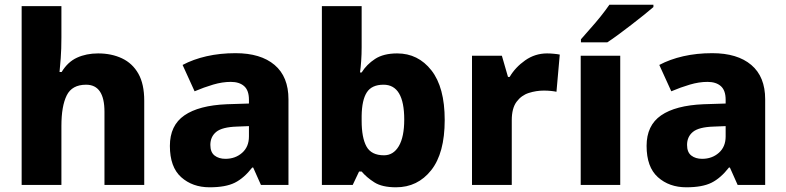

<svg xmlns="http://www.w3.org/2000/svg" viewBox="-20 -786 3342 816"><path d="M241 -627Q241 -577 238 -537.5Q235 -498 233 -480H242Q268 -523 307.5 -541Q347 -559 397 -559Q454 -559 498.5 -538Q543 -517 568 -473Q593 -429 593 -358V0H424V-311Q424 -426 346 -426Q286 -426 263.5 -380.5Q241 -335 241 -251V0H72V-760H241Z M981 -560Q1088 -560 1147 -510Q1206 -460 1206 -364V0H1089L1056 -74H1052Q1017 -29 978 -9.5Q939 10 871 10Q798 10 750 -33Q702 -76 702 -166Q702 -253 763.5 -295.5Q825 -338 944 -343L1038 -346V-362Q1038 -402 1017.5 -420Q997 -438 961 -438Q925 -438 886 -426.5Q847 -415 807 -398L756 -510Q801 -534 858 -547Q915 -560 981 -560ZM987 -248Q924 -246 899 -225.5Q874 -205 874 -170Q874 -139 892 -125Q910 -111 938 -111Q980 -111 1009 -136.5Q1038 -162 1038 -206V-250Z M1517 -585Q1517 -555 1515 -526.5Q1513 -498 1510 -478H1517Q1538 -512 1574 -535.5Q1610 -559 1668 -559Q1757 -559 1813.5 -487Q1870 -415 1870 -276Q1870 -135 1812.5 -62.5Q1755 10 1663 10Q1604 10 1571 -11Q1538 -32 1517 -57H1506L1479 0H1348V-760H1517ZM1610 -426Q1560 -426 1539 -393.5Q1518 -361 1517 -294V-273Q1517 -201 1537.5 -163.5Q1558 -126 1612 -126Q1652 -126 1675 -165Q1698 -204 1698 -278Q1698 -426 1610 -426Z M2305 -559Q2318 -559 2334 -557.5Q2350 -556 2359 -554L2345 -396Q2336 -398 2322 -399.5Q2308 -401 2291 -401Q2259 -401 2227.5 -391Q2196 -381 2175.5 -353.5Q2155 -326 2155 -275V0H1986V-549H2113L2139 -459H2146Q2170 -500 2212 -529.5Q2254 -559 2305 -559Z M2616 0H2448V-549H2616ZM2757 -756Q2741 -742 2716 -722Q2691 -702 2662.5 -680Q2634 -658 2607.5 -638.5Q2581 -619 2561 -606H2449V-619Q2465 -638 2488 -663.5Q2511 -689 2533 -716.5Q2555 -744 2570 -766H2757Z M3007 -560Q3114 -560 3173 -510Q3232 -460 3232 -364V0H3115L3082 -74H3078Q3043 -29 3004 -9.5Q2965 10 2897 10Q2824 10 2776 -33Q2728 -76 2728 -166Q2728 -253 2789.5 -295.5Q2851 -338 2970 -343L3064 -346V-362Q3064 -402 3043.5 -420Q3023 -438 2987 -438Q2951 -438 2912 -426.5Q2873 -415 2833 -398L2782 -510Q2827 -534 2884 -547Q2941 -560 3007 -560ZM3013 -248Q2950 -246 2925 -225.5Q2900 -205 2900 -170Q2900 -139 2918 -125Q2936 -111 2964 -111Q3006 -111 3035 -136.5Q3064 -162 3064 -206V-250Z"/></svg>

Font: Noto Sans Kannada ExtraBold
Style: Regular
Weight: 800
Designer: Jelle Bosma - Monotype Design Team
Foundry: Monotype Imaging Inc.
Version: Version 2.005; ttfautohint (v1.8.4.7-5d5b)